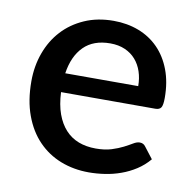

<svg xmlns="http://www.w3.org/2000/svg" viewBox="-65 -583 661 657"><g transform="rotate(10 265.5 -255.0)"><path d="M400 -312.5Q400 -339.5 392.2 -362.8Q384.5 -386 369.5 -403.2Q354.5 -420.5 332.2 -430.2Q310 -440 281 -440Q222.5 -440 189 -406.5Q155.5 -373 146.5 -312.5ZM143.5 -246.5Q145.5 -203 157 -171.2Q168.5 -139.5 187.8 -118.5Q207 -97.5 233.8 -87.2Q260.5 -77 293.5 -77Q325 -77 348 -84.2Q371 -91.5 388 -100.2Q405 -109 417 -116.2Q429 -123.5 439 -123.5Q452 -123.5 459 -113.5L489.5 -74Q470.5 -51.5 446.5 -36Q422.5 -20.5 395.5 -10.8Q368.5 -1 340 3.2Q311.5 7.5 284.5 7.5Q231.5 7.5 186.2 -10.2Q141 -28 107.8 -62.5Q74.5 -97 55.8 -148Q37 -199 37 -265.5Q37 -318.5 53.8 -364.5Q70.5 -410.5 101.8 -444.5Q133 -478.5 177.8 -498.2Q222.5 -518 279 -518Q326 -518 366 -502.8Q406 -487.5 435 -458Q464 -428.5 480.2 -385.8Q496.5 -343 496.5 -288.5Q496.5 -263.5 491 -255Q485.5 -246.5 471 -246.5Z"/></g></svg>

Font: Lato 2
Style: Regular
Weight: 600
Designer: Lukasz Dziedzic with Adam Twardoch and Botio Nikoltchev
Foundry: tyPoland Lukasz Dziedzic
Version: Version 2.015; 2015-08-06; http://www.latofonts.com/